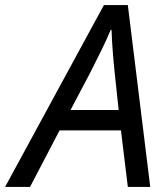

<svg xmlns="http://www.w3.org/2000/svg" viewBox="-77 -734 659 754"><path d="M-57 0 331 -714H425L513 0H425L398 -222H157L41 0ZM389 -302 373 -452Q369 -490 365.5 -536Q362 -582 361 -617H358Q342 -579 321 -536Q300 -493 277 -448L200 -302Z"/></svg>

Font: BC Sans
Style: Italic
Weight: 400
Italic angle: -12°
Designer: Monotype Design Team
Designer: Province of B.C.
Foundry: Monotype Imaging Inc.
Version: Version 2.000;GOOG;noto-source:20170915:90ef993387c0